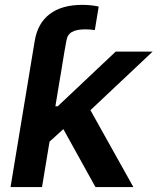

<svg xmlns="http://www.w3.org/2000/svg" viewBox="-20 -754 635 774"><path d="M96.7 -447.3 112.8 -545.9 120.1 -589.8Q131.8 -660.2 180.4 -697.3Q229 -734.4 311.5 -734.4Q331.5 -734.4 348.6 -732.4Q365.7 -730.5 377.9 -727.5L362.3 -632.8Q352.1 -634.3 342.5 -635Q333 -635.7 323.7 -635.7Q288.1 -635.7 269.8 -625Q251.5 -614.3 247.6 -589.8L239.7 -545.9L223.6 -447.3ZM167.5 -171.9 192.9 -325.7H212.9L446.3 -545.9H595.2L309.6 -276.9H283.2ZM22.5 0 112.8 -545.9H239.7L149.4 0ZM364.7 0 227.1 -248.5 328.6 -338.4 517.6 0Z"/></svg>

Font: Inter SemiBold
Style: Italic
Weight: 600
Italic angle: -9.3988°
Designer: Rasmus Andersson
Foundry: rsms
Version: Version 4.001;git-66647c0bb